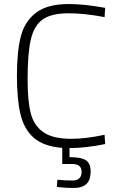

<svg xmlns="http://www.w3.org/2000/svg" viewBox="-20 -726 584 953"><path d="M325 9V54Q383 54 406.5 69.5Q430 85 430 126Q430 167 409 187Q388 207 345 207Q309 207 273 203L262 201L265 166Q302 170 339 170Q385 170 385 127Q385 88 339 88H289V8Q198 1 149 -41Q100 -83 82 -157.5Q64 -232 64 -350Q64 -470 83.5 -545.5Q103 -621 159.5 -663.5Q216 -706 322 -706Q398 -706 502 -687L499 -641Q401 -660 320 -660Q235 -660 192 -629.5Q149 -599 133 -530Q117 -461 117 -331Q117 -226 132.5 -164.5Q148 -103 195 -70Q242 -37 334 -37Q406 -37 499 -57L502 -11Q405 9 325 9Z"/></svg>

Font: Cairo Light
Style: Regular
Weight: 300
Designer: Mohamed Gaber, the designers of Titillium
Foundry: Kief Type Foundry
Version: Version 2.009; ttfautohint (v1.5.33-1714) -l 8 -r 50 -G 200 